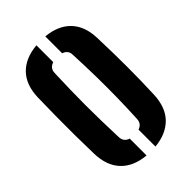

<svg xmlns="http://www.w3.org/2000/svg" viewBox="-240 -903 1007 1007"><g transform="rotate(-45 263.5 -399.5)"><path d="M42.5 -191Q40.5 -263.5 40 -334Q39.5 -404.5 40.2 -473.5Q41 -542.5 42.5 -610Q45 -699 93.2 -749.8Q141.5 -800.5 230.5 -808.5V-683.5Q196.5 -673 195.5 -638Q193 -574.5 191.8 -517Q190.5 -459.5 190.5 -403.5Q190.5 -347.5 191.8 -288.5Q193 -229.5 195.5 -163Q196.5 -127 230.5 -116.5V8.5Q141.5 0.5 93.2 -50.8Q45 -102 42.5 -191ZM296.5 8.5V-117Q328 -127.5 330.5 -160Q334.5 -243 335.8 -318.2Q337 -393.5 335.8 -471.2Q334.5 -549 330.5 -639Q330 -672 296.5 -683.5V-808.5Q384 -800.5 432.5 -749.8Q481 -699 483.5 -610Q485.5 -551 486.5 -497Q487.5 -443 487.5 -392Q487.5 -341 486.5 -291.2Q485.5 -241.5 483.5 -191Q480 -99 430.8 -49.2Q381.5 0.5 296.5 8.5Z"/></g></svg>

Font: Big Shoulders Stencil Text Thin Black
Style: Regular
Weight: 900
Version: Version 2.001